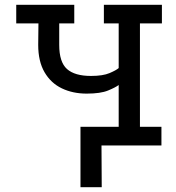

<svg xmlns="http://www.w3.org/2000/svg" viewBox="-20 -609 736 804"><path d="M317 175V-78H499V0H405L406 175ZM331 0V-78H477V-253Q464 -243 432.5 -230Q401 -217 343 -217Q285 -217 239 -239Q193 -261 166.5 -306.5Q140 -352 140 -421L141 -511H48V-589H291V-511H228V-421Q228 -349 260.5 -320Q293 -291 361 -291Q411 -291 439 -303Q467 -315 477 -324V-511H415V-589H658V-511H566V-78H656V0Z"/></svg>

Font: Podkova Medium
Style: Regular
Weight: 500
Designer: Ilya Yudin
Foundry: Cyreal (www.cyreal.org)
Version: Version 2.103